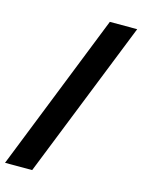

<svg xmlns="http://www.w3.org/2000/svg" viewBox="-173 -805 684 922"><g transform="rotate(15 168.5 -344.0)"><path d="M-55 48 256 -736H392L80 48Z"/></g></svg>

Font: Archivo Expanded Black
Style: Italic
Weight: 900
Width: 7
Italic angle: -10°
Designer: Hector Gatti
Foundry: Omnibus-Type
Version: Version 2.001